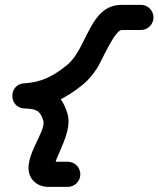

<svg xmlns="http://www.w3.org/2000/svg" viewBox="-20 -611 636 771"><path d="M545.8 -591.5C520.2 -591.5 494.5 -591.5 468.8 -591.5C338.1 -591.5 331.4 -417 249.6 -350.1C249.6 -350.1 249.7 -350.1 249.7 -350.2C249.8 -350.2 249.8 -350.3 249.8 -350.3C195 -305.9 148.1 -280.4 77.2 -276.4C45.2 -274.7 29.4 -250.1 29.5 -225.7C29.7 -201.3 45.8 -177 77.7 -175.5C121.8 -173.6 140.7 -170.2 154 -126.4C154 -126.4 154 -126.5 153.9 -126.6C153.9 -126.8 153.8 -126.9 153.8 -126.9C167.9 -78.4 53.4 38.8 110.6 111.1C126.4 131.1 150.3 139.5 175.1 139.5C200.8 139.5 226.4 139.5 252.1 139.5C280 139.5 302.6 116.8 302.6 89C302.6 61.1 280 38.5 252.1 38.5C226.4 38.5 200.8 38.5 175.1 38.5C174.5 38.5 182.9 41.9 185 43.7C188.9 46.9 191.4 50.1 193.7 54.6C195 57.2 194.7 65.7 196 63.1C201.2 52.4 203.6 36 208.4 24.3C230.1 -29 267.9 -96.2 250.8 -155.1C250.8 -155.1 250.8 -155.2 250.7 -155.4C250.7 -155.5 250.7 -155.6 250.7 -155.6C224.6 -241.5 168.4 -272.7 82.2 -276.5C50.2 -277.9 34.4 -251.8 34.5 -225.7C34.7 -199.7 50.8 -173.8 82.8 -175.6C175.1 -180.7 242.1 -214.1 313.4 -271.7C313.4 -271.7 313.4 -271.8 313.5 -271.8C313.5 -271.9 313.6 -271.9 313.6 -271.9C336.6 -290.8 355.3 -314.3 371.2 -339.4C387.5 -365 441.1 -490.5 468.8 -490.5C494.5 -490.5 520.2 -490.5 545.8 -490.5C573.7 -490.5 596.3 -513.1 596.3 -541C596.3 -568.8 573.7 -591.5 545.8 -591.5Z"/></svg>

Font: FRB American Cursive Guidelines Ultra
Style: Bold Italic
Weight: 1000
Italic angle: -25°
Version: Version 2.0;Modular Font Editor K font №1